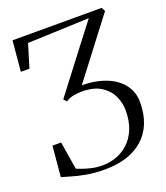

<svg xmlns="http://www.w3.org/2000/svg" viewBox="-138 -839 820 946"><g transform="rotate(-20 272.0 -366.0)"><path d="M251.5 11Q194.5 11 149.8 2.5Q105 -6 74.8 -15.5Q44.5 -25 31.5 -28L46 -188H91.5L115 -42Q120 -40 139 -32.8Q158 -25.5 186 -18.8Q214 -12 246.5 -12Q282 -12 317.2 -24.2Q352.5 -36.5 381.2 -62.8Q410 -89 427.2 -130.2Q444.5 -171.5 444.5 -229Q444.5 -268 427.2 -304.8Q410 -341.5 372.2 -365.2Q334.5 -389 273.5 -389Q243.5 -389 221.5 -383.2Q199.5 -377.5 188 -368L174 -384L344 -606.5L429 -717L106 -704.5L69 -583H24L38.5 -743H506L516.5 -723L283.5 -418Q303 -418 322.5 -416.2Q342 -414.5 360.5 -410.5Q394.5 -403.5 424.2 -389.8Q454 -376 476.5 -355Q499 -334 512 -306Q525 -278 525 -242Q525 -179.5 505.5 -132Q486 -84.5 449.8 -52.8Q413.5 -21 363.2 -5Q313 11 251.5 11Z"/></g></svg>

Font: Merriweather 144pt Light
Style: Regular
Weight: 300
Version: Version 2.100